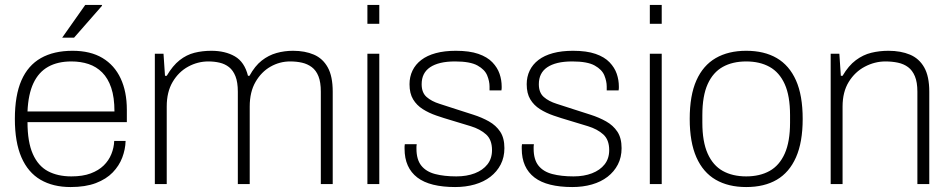

<svg xmlns="http://www.w3.org/2000/svg" viewBox="-20 -743 3838 775"><path d="M265 12Q194 12 143.5 -17.5Q93 -47 66.5 -108Q40 -169 40 -263Q40 -358 66.5 -418.5Q93 -479 145 -508.5Q197 -538 273 -538Q345 -538 393.5 -509Q442 -480 467 -426.5Q492 -373 492 -300V-250H91Q91 -170 112.5 -121.5Q134 -73 173.5 -52Q213 -31 268 -31Q314 -31 346 -43Q378 -55 398.5 -75Q419 -95 429.5 -121Q440 -147 441 -174H487Q486 -140 473.5 -107Q461 -74 435 -47Q409 -20 367 -4Q325 12 265 12ZM91 -293H442Q442 -350 429 -388.5Q416 -427 392.5 -450.5Q369 -474 337.5 -484.5Q306 -495 268 -495Q213 -495 174.5 -473.5Q136 -452 115 -407.5Q94 -363 91 -293ZM231 -591 324 -723H391L392 -720L279 -591Z M605 0V-526H640L646 -437H653Q677 -478 705 -500Q733 -522 765 -530Q797 -538 833 -538Q889 -538 928 -515.5Q967 -493 981 -437H987Q1009 -477 1036.5 -498.5Q1064 -520 1096 -529Q1128 -538 1163 -538Q1211 -538 1247 -522.5Q1283 -507 1303 -471Q1323 -435 1323 -373V0H1275V-373Q1275 -411 1265.5 -435Q1256 -459 1238.5 -472Q1221 -485 1199 -490Q1177 -495 1151 -495Q1109 -495 1072 -474Q1035 -453 1011.5 -412.5Q988 -372 988 -313V0H940V-373Q940 -411 930.5 -435Q921 -459 904.5 -472Q888 -485 866.5 -490Q845 -495 821 -495Q778 -495 739.5 -474Q701 -453 677 -412.5Q653 -372 653 -313V0Z M1463 -647V-723H1511V-647ZM1463 0V-526H1511V0Z M1817 12Q1767 12 1728.5 2.5Q1690 -7 1664.5 -26.5Q1639 -46 1626 -75Q1613 -104 1613 -143Q1613 -147 1613 -152Q1613 -157 1614 -161H1662Q1661 -155 1661 -151Q1661 -147 1661 -143Q1661 -99 1680.5 -74.5Q1700 -50 1736.5 -40.5Q1773 -31 1822 -31Q1864 -31 1896.5 -43.5Q1929 -56 1947.5 -79.5Q1966 -103 1966 -137Q1966 -179 1942 -200.5Q1918 -222 1880.5 -233.5Q1843 -245 1803 -257Q1772 -266 1741.5 -276.5Q1711 -287 1686.5 -302.5Q1662 -318 1647.5 -342Q1633 -366 1633 -403Q1633 -433 1645 -458Q1657 -483 1680.5 -501Q1704 -519 1739 -528.5Q1774 -538 1820 -538Q1875 -538 1911 -525.5Q1947 -513 1967.5 -491.5Q1988 -470 1996.5 -445Q2005 -420 2005 -394Q2005 -391 2005 -387Q2005 -383 2004 -378H1956V-394Q1956 -415 1946.5 -438.5Q1937 -462 1907.5 -478.5Q1878 -495 1817 -495Q1783 -495 1758 -489Q1733 -483 1716 -471.5Q1699 -460 1690.5 -443Q1682 -426 1682 -403Q1682 -369 1702 -351.5Q1722 -334 1754 -324Q1786 -314 1822 -302Q1856 -291 1890.5 -280Q1925 -269 1953.5 -253Q1982 -237 1999 -211.5Q2016 -186 2016 -145Q2016 -108 2001 -79Q1986 -50 1959.5 -29.5Q1933 -9 1896.5 1.5Q1860 12 1817 12Z M2290 12Q2240 12 2201.5 2.5Q2163 -7 2137.5 -26.5Q2112 -46 2099 -75Q2086 -104 2086 -143Q2086 -147 2086 -152Q2086 -157 2087 -161H2135Q2134 -155 2134 -151Q2134 -147 2134 -143Q2134 -99 2153.5 -74.5Q2173 -50 2209.5 -40.5Q2246 -31 2295 -31Q2337 -31 2369.5 -43.5Q2402 -56 2420.5 -79.5Q2439 -103 2439 -137Q2439 -179 2415 -200.5Q2391 -222 2353.5 -233.5Q2316 -245 2276 -257Q2245 -266 2214.5 -276.5Q2184 -287 2159.5 -302.5Q2135 -318 2120.5 -342Q2106 -366 2106 -403Q2106 -433 2118 -458Q2130 -483 2153.5 -501Q2177 -519 2212 -528.5Q2247 -538 2293 -538Q2348 -538 2384 -525.5Q2420 -513 2440.5 -491.5Q2461 -470 2469.5 -445Q2478 -420 2478 -394Q2478 -391 2478 -387Q2478 -383 2477 -378H2429V-394Q2429 -415 2419.5 -438.5Q2410 -462 2380.5 -478.5Q2351 -495 2290 -495Q2256 -495 2231 -489Q2206 -483 2189 -471.5Q2172 -460 2163.5 -443Q2155 -426 2155 -403Q2155 -369 2175 -351.5Q2195 -334 2227 -324Q2259 -314 2295 -302Q2329 -291 2363.5 -280Q2398 -269 2426.5 -253Q2455 -237 2472 -211.5Q2489 -186 2489 -145Q2489 -108 2474 -79Q2459 -50 2432.5 -29.5Q2406 -9 2369.5 1.5Q2333 12 2290 12Z M2603 -647V-723H2651V-647ZM2603 0V-526H2651V0Z M2992 12Q2920 12 2869 -17.5Q2818 -47 2791 -108Q2764 -169 2764 -263Q2764 -358 2791 -418.5Q2818 -479 2869 -508.5Q2920 -538 2992 -538Q3065 -538 3115.5 -508.5Q3166 -479 3193 -418.5Q3220 -358 3220 -263Q3220 -169 3193 -108Q3166 -47 3115.5 -17.5Q3065 12 2992 12ZM2992 -31Q3047 -31 3086.5 -53Q3126 -75 3147.5 -123Q3169 -171 3169 -248V-278Q3169 -356 3147.5 -403.5Q3126 -451 3086.5 -473Q3047 -495 2992 -495Q2937 -495 2897.5 -473Q2858 -451 2836.5 -403.5Q2815 -356 2815 -278V-248Q2815 -171 2836.5 -123Q2858 -75 2897.5 -53Q2937 -31 2992 -31Z M3333 0V-526H3368L3374 -437H3381Q3405 -478 3434.5 -500Q3464 -522 3497 -530Q3530 -538 3566 -538Q3616 -538 3653 -522.5Q3690 -507 3710.5 -471Q3731 -435 3731 -373V0H3683V-373Q3683 -411 3673 -435Q3663 -459 3645.5 -472Q3628 -485 3604.5 -490Q3581 -495 3554 -495Q3511 -495 3471 -474Q3431 -453 3406 -412.5Q3381 -372 3381 -313V0Z"/></svg>

Font: Archivo SemiBold Thin
Style: Regular
Weight: 250
Version: Version 2.001